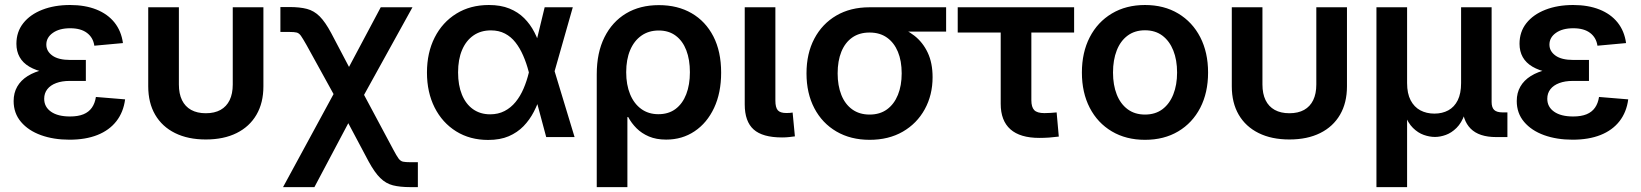

<svg xmlns="http://www.w3.org/2000/svg" viewBox="-20 -559 6694 783"><path d="M263.2 10.7Q198.7 10.7 147.2 -7.8Q95.7 -26.4 65.7 -61.8Q35.6 -97.2 35.6 -147Q35.6 -180.2 50.3 -205.8Q64.9 -231.4 93 -249Q121.1 -266.6 161.4 -275.6Q201.7 -284.7 253.4 -284.7H330.1V-229H264.2Q232.4 -229 209 -220.2Q185.5 -211.4 172.9 -195.1Q160.2 -178.7 160.2 -156.2Q160.2 -123 188 -103.5Q215.8 -84 265.6 -84Q298.3 -84 320.3 -93Q342.3 -102.1 354.7 -119.9Q367.2 -137.7 371.1 -163.6L490.2 -153.8Q483.4 -101.6 454.6 -64.7Q425.8 -27.8 377.4 -8.5Q329.1 10.7 263.2 10.7ZM257.3 -255.4Q205.1 -255.4 165.5 -263.4Q126 -271.5 99.6 -287.1Q73.2 -302.7 60.1 -326.2Q46.9 -349.6 46.9 -380.4Q46.9 -429.2 75 -464.6Q103 -500 152.6 -519.3Q202.1 -538.6 265.6 -538.6Q326.7 -538.6 372.8 -520.3Q418.9 -502 446.8 -467.3Q474.6 -432.6 481.4 -383.3L364.7 -372.6Q359.9 -405.8 334.7 -424.8Q309.6 -443.8 266.1 -443.8Q222.2 -443.8 195.6 -425Q168.9 -406.2 168.9 -377Q168.9 -350.1 193.6 -332.3Q218.3 -314.5 266.6 -314.5H330.1V-255.4Z M819.3 9.8Q746.6 9.8 693.8 -16.4Q641.1 -42.5 612.8 -91.1Q584.5 -139.6 584.5 -207V-529.3H709.5V-214.4Q709.5 -176.8 722.2 -150.6Q734.9 -124.5 759.5 -110.8Q784.2 -97.2 819.3 -97.2Q855 -97.2 879.4 -110.8Q903.8 -124.5 916.5 -150.6Q929.2 -176.8 929.2 -214.4V-529.3H1054.2V-207Q1054.2 -139.6 1025.9 -91.1Q997.6 -42.5 945.1 -16.4Q892.6 9.8 819.3 9.8Z M1134.3 204.1 1375 -239.3H1428.7L1584 51.3Q1597.2 76.2 1605.2 87.2Q1613.3 98.1 1623.5 100.3Q1633.8 102.5 1653.3 102.5H1684.1V204.1H1653.3Q1611.3 204.1 1582.5 196.8Q1553.7 189.5 1530.8 167Q1507.8 144.5 1483.4 99.6L1400.4 -56.6L1262.2 204.1ZM1372.1 -117.7 1230 -375.5Q1215.3 -401.4 1207.5 -412.6Q1199.7 -423.8 1189.9 -426.3Q1180.2 -428.7 1160.2 -428.7H1123.5V-530.3H1160.2Q1202.6 -530.3 1231.7 -522.7Q1260.7 -515.1 1283.7 -492.2Q1306.6 -469.2 1330.6 -424.3L1403.3 -286.1L1532.7 -529.3H1662.1L1434.6 -117.7Z M1970.7 11.7Q1896.5 11.7 1840.1 -23.4Q1783.7 -58.6 1752.4 -120.6Q1721.2 -182.6 1721.2 -263.2Q1721.2 -344.2 1752.7 -406.2Q1784.2 -468.3 1841.1 -503.4Q1897.9 -538.6 1973.6 -538.6Q2022 -538.6 2057.4 -524.2Q2092.8 -509.8 2117.7 -484.9Q2142.6 -460 2159.2 -427.7Q2175.8 -395.5 2186 -359.4H2219.7L2240.7 -272L2323.2 0H2207.5L2136.2 -266.1Q2127 -301.8 2113.5 -332.5Q2100.1 -363.3 2082 -386.2Q2064 -409.2 2039.3 -422.1Q2014.6 -435.1 1981.9 -435.1Q1940.4 -435.1 1910.4 -414.1Q1880.4 -393.1 1864.3 -355Q1848.1 -316.9 1848.1 -263.7Q1848.1 -211.4 1863.8 -173.1Q1879.4 -134.8 1908.9 -113.8Q1938.5 -92.8 1979 -92.8Q2011.7 -92.8 2037.6 -106.2Q2063.5 -119.6 2082.8 -143.3Q2102.1 -167 2115.2 -197.8Q2128.4 -228.5 2136.7 -263.2L2201.2 -529.3H2315.9L2240.2 -263.2L2219.2 -172.9H2185.5Q2174.3 -136.7 2157.2 -103.5Q2140.1 -70.3 2115 -44.4Q2089.8 -18.6 2054.7 -3.4Q2019.5 11.7 1970.7 11.7Z M2413.6 204.1V-255.9Q2413.6 -344.2 2445.1 -407.2Q2476.6 -470.2 2533.2 -504.2Q2589.8 -538.1 2667 -538.1Q2743.7 -538.1 2800.5 -505.1Q2857.4 -472.2 2889.2 -410.6Q2920.9 -349.1 2920.9 -262.7Q2920.9 -180.2 2892.1 -118.9Q2863.3 -57.6 2812.7 -23.7Q2762.2 10.3 2696.8 10.3Q2656.2 10.3 2626.5 -2.4Q2596.7 -15.1 2575.9 -35.9Q2555.2 -56.6 2542 -81.5H2538.6V204.1ZM2665 -93.3Q2706.5 -93.3 2735.1 -114.7Q2763.7 -136.2 2778.6 -174.8Q2793.5 -213.4 2793.5 -264.6Q2793.5 -315.9 2778.8 -354Q2764.2 -392.1 2735.8 -413.3Q2707.5 -434.6 2666.5 -434.6Q2625.5 -434.6 2595.7 -413.6Q2565.9 -392.6 2549.8 -354.5Q2533.7 -316.4 2533.7 -264.6Q2533.7 -213.4 2549.6 -174.8Q2565.4 -136.2 2595 -114.7Q2624.5 -93.3 2665 -93.3Z M3169.4 1.5Q3089.8 1.5 3053.5 -31Q3017.1 -63.5 3017.1 -133.3V-529.3H3142.1V-148.9Q3142.1 -120.6 3151.9 -109.4Q3161.6 -98.1 3187 -98.1Q3194.8 -98.1 3201.2 -98.6Q3207.5 -99.1 3212.4 -100.1L3221.7 -2.9Q3211.4 -1.5 3198 0Q3184.6 1.5 3169.4 1.5Z M3526.4 11.2Q3449.2 11.2 3391.1 -22.7Q3333 -56.6 3301 -117.7Q3269 -178.7 3269 -259.8Q3269 -340.8 3301 -401.4Q3333 -461.9 3390.6 -495.6Q3448.2 -529.3 3525.9 -529.3H3838.4V-430.2H3617.7L3525.9 -426.3Q3484.4 -426.3 3455.3 -405.8Q3426.3 -385.3 3411.1 -347.9Q3396 -310.5 3396 -259.8Q3396 -210 3411.1 -171.9Q3426.3 -133.8 3455.6 -112.8Q3484.9 -91.8 3526.4 -91.8Q3568.4 -91.8 3597.4 -113Q3626.5 -134.3 3641.8 -172.1Q3657.2 -210 3657.2 -259.8Q3657.2 -310.5 3641.8 -347.7Q3626.5 -384.8 3597.4 -405.5Q3568.4 -426.3 3526.4 -426.3V-467.3Q3580.6 -467.3 3627.2 -454.1Q3673.8 -440.9 3708.7 -413.6Q3743.7 -386.2 3763.4 -344.2Q3783.2 -302.2 3783.2 -244.1Q3783.2 -171.4 3751.2 -113.3Q3719.2 -55.2 3661.6 -22Q3604 11.2 3526.4 11.2Z M4218.8 3.4Q4140.1 3.4 4100.6 -31.7Q4061 -66.9 4061 -135.7V-426.3H3885.7V-529.3H4360.4V-426.3H4186V-150.4Q4186 -122.1 4197.8 -109.9Q4209.5 -97.7 4239.3 -97.7Q4250.5 -97.7 4264.2 -98.6Q4277.8 -99.6 4289.1 -100.6L4297.9 -2Q4278.8 0.5 4258.8 2Q4238.8 3.4 4218.8 3.4Z M4649.4 11.2Q4572.3 11.2 4514.2 -23.2Q4456.1 -57.6 4424.1 -119.4Q4392.1 -181.2 4392.1 -263.2Q4392.1 -345.2 4424.1 -407.2Q4456.1 -469.2 4514.2 -503.9Q4572.3 -538.6 4649.4 -538.6Q4727.1 -538.6 4784.9 -503.9Q4842.8 -469.2 4874.8 -407.2Q4906.7 -345.2 4906.7 -263.2Q4906.7 -181.2 4874.8 -119.4Q4842.8 -57.6 4784.9 -23.2Q4727.1 11.2 4649.4 11.2ZM4649.4 -91.8Q4691.4 -91.8 4720.5 -113.5Q4749.5 -135.3 4764.9 -174.1Q4780.3 -212.9 4780.3 -263.2Q4780.3 -314.5 4764.9 -353Q4749.5 -391.6 4720.5 -413.6Q4691.4 -435.5 4649.4 -435.5Q4607.9 -435.5 4578.6 -413.8Q4549.3 -392.1 4534.2 -353.3Q4519 -314.5 4519 -263.2Q4519 -212.4 4534.2 -173.8Q4549.3 -135.3 4578.6 -113.5Q4607.9 -91.8 4649.4 -91.8Z M5238.3 9.8Q5165.5 9.8 5112.8 -16.4Q5060.1 -42.5 5031.7 -91.1Q5003.4 -139.6 5003.4 -207V-529.3H5128.4V-214.4Q5128.4 -176.8 5141.1 -150.6Q5153.8 -124.5 5178.5 -110.8Q5203.1 -97.2 5238.3 -97.2Q5273.9 -97.2 5298.3 -110.8Q5322.8 -124.5 5335.4 -150.6Q5348.1 -176.8 5348.1 -214.4V-529.3H5473.1V-207Q5473.1 -139.6 5444.8 -91.1Q5416.5 -42.5 5364 -16.4Q5311.5 9.8 5238.3 9.8Z M5593.3 204.1V-529.3H5718.3V-220.2Q5718.3 -177.7 5732.7 -150.1Q5747.1 -122.6 5772.2 -109.1Q5797.4 -95.7 5829.6 -95.7Q5861.8 -95.7 5886.5 -109.1Q5911.1 -122.6 5924.8 -150.1Q5938.5 -177.7 5938.5 -220.2V-529.3H6063V-143.1Q6063 -120.6 6073.5 -110.6Q6084 -100.6 6108.4 -100.6H6127.4V0H6082Q6011.7 0 5977.5 -34.4Q5943.4 -68.8 5943.4 -133.3V-182.6H5965.8Q5965.8 -128.4 5953.1 -93Q5940.4 -57.6 5919.9 -37.4Q5899.4 -17.1 5876.2 -8.8Q5853 -0.5 5832 -0.5Q5810.1 -0.5 5786.4 -8.8Q5762.7 -17.1 5742.2 -37.4Q5721.7 -57.6 5708.7 -93Q5695.8 -128.4 5695.8 -182.6H5718.3V204.1Z M6393.1 10.7Q6328.6 10.7 6277.1 -7.8Q6225.6 -26.4 6195.6 -61.8Q6165.5 -97.2 6165.5 -147Q6165.5 -180.2 6180.2 -205.8Q6194.8 -231.4 6222.9 -249Q6251 -266.6 6291.3 -275.6Q6331.5 -284.7 6383.3 -284.7H6460V-229H6394Q6362.3 -229 6338.9 -220.2Q6315.4 -211.4 6302.7 -195.1Q6290 -178.7 6290 -156.2Q6290 -123 6317.9 -103.5Q6345.7 -84 6395.5 -84Q6428.2 -84 6450.2 -93Q6472.2 -102.1 6484.6 -119.9Q6497.1 -137.7 6501 -163.6L6620.1 -153.8Q6613.3 -101.6 6584.5 -64.7Q6555.7 -27.8 6507.3 -8.5Q6459 10.7 6393.1 10.7ZM6387.2 -255.4Q6335 -255.4 6295.4 -263.4Q6255.9 -271.5 6229.5 -287.1Q6203.1 -302.7 6189.9 -326.2Q6176.8 -349.6 6176.8 -380.4Q6176.8 -429.2 6204.8 -464.6Q6232.9 -500 6282.5 -519.3Q6332 -538.6 6395.5 -538.6Q6456.5 -538.6 6502.7 -520.3Q6548.8 -502 6576.7 -467.3Q6604.5 -432.6 6611.3 -383.3L6494.6 -372.6Q6489.7 -405.8 6464.6 -424.8Q6439.5 -443.8 6396 -443.8Q6352.1 -443.8 6325.4 -425Q6298.8 -406.2 6298.8 -377Q6298.8 -350.1 6323.5 -332.3Q6348.1 -314.5 6396.5 -314.5H6460V-255.4Z"/></svg>

Font: Inter 24pt SemiBold
Style: Regular
Weight: 600
Designer: Rasmus Andersson
Foundry: rsms
Version: Version 4.001;git-66647c0bb